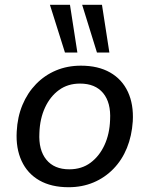

<svg xmlns="http://www.w3.org/2000/svg" viewBox="-20 -775 626 804"><path d="M267 9Q195 9 145 -19.5Q95 -48 70.5 -101Q46 -154 50 -224Q53 -285 74 -335.5Q95 -386 131 -423Q167 -460 214.5 -480Q262 -500 319 -500Q391 -500 441 -471.5Q491 -443 515.5 -390.5Q540 -338 536 -267Q532 -206 511.5 -155.5Q491 -105 455 -68Q419 -31 371.5 -11Q324 9 267 9ZM270 -66Q322 -66 359 -93.5Q396 -121 417.5 -167.5Q439 -214 441 -273Q445 -345 412 -385Q379 -425 315 -425Q264 -425 227 -398Q190 -371 168.5 -324.5Q147 -278 145 -219Q141 -147 174 -106.5Q207 -66 270 -66ZM386 -555 324 -755H407L438 -555ZM252 -555 189 -755H273L304 -555Z"/></svg>

Font: Nunito Sans 10pt Medium
Style: Italic
Weight: 500
Italic angle: -9°
Designer: Vernon Adams
Foundry: Vernon Adams
Version: Version 3.101;gftools[0.9.27]